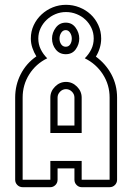

<svg xmlns="http://www.w3.org/2000/svg" viewBox="-20 -774 582 797"><path d="M254 -754Q283 -754 309.5 -743.5Q336 -733 356 -714.5Q376 -696 388 -670Q400 -644 400 -614Q400 -594 394 -574.5Q388 -555 378 -539Q419 -509 442.5 -465Q466 -421 466 -369V-28Q466 -15 457 -6Q448 3 435 3H319Q307 3 298 -6Q289 -15 289 -28V-75H219V-28Q219 -15 210 -6Q201 3 189 3H74Q61 3 52 -6Q43 -15 43 -28V-369Q43 -421 66 -466Q89 -511 131 -540Q121 -556 114.5 -575Q108 -594 108 -614Q108 -644 120 -669.5Q132 -695 152.5 -714Q173 -733 199 -743.5Q225 -754 254 -754ZM289 -253V-369Q289 -383 278.5 -393.5Q268 -404 254 -404Q240 -404 229.5 -393.5Q219 -383 219 -369V-253ZM253 -649Q241 -649 234 -638Q227 -627 227 -614Q227 -600 234 -590Q241 -580 253 -580Q265 -580 271.5 -590Q278 -600 278 -614Q278 -627 271 -638Q264 -649 253 -649ZM253 -680Q279 -680 294 -659Q309 -638 309 -614Q309 -590 294.5 -569.5Q280 -549 253 -549Q227 -549 211.5 -568.5Q196 -588 196 -614Q196 -638 211.5 -659Q227 -680 253 -680ZM189 -222V-369Q189 -395 208.5 -414.5Q228 -434 254 -434Q280 -434 299.5 -414.5Q319 -395 319 -369V-222ZM254 -724Q231 -724 210.5 -715.5Q190 -707 174 -692Q158 -677 148.5 -657Q139 -637 139 -614Q139 -590 149 -569.5Q159 -549 176 -532Q129 -509 101.5 -465.5Q74 -422 74 -369V-28H189V-106H319V-28H435V-369Q435 -422 407 -465.5Q379 -509 332 -532Q349 -549 359 -569.5Q369 -590 369 -614Q369 -638 359.5 -658Q350 -678 334.5 -692.5Q319 -707 298 -715.5Q277 -724 254 -724Z"/></svg>

Font: Lichte PostBus
Style: Regular
Weight: 400
Designer: Peter Wiegel
Version: Version 1.001